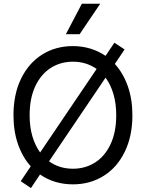

<svg xmlns="http://www.w3.org/2000/svg" viewBox="-20 -959 767 1009"><path d="M88.9 -6.8 141.6 -85Q98.1 -133.3 74.5 -201.4Q50.8 -269.5 50.8 -353.5Q50.8 -463.4 90.8 -545.7Q130.9 -627.9 201.7 -672.4Q272.5 -716.8 363.3 -716.8Q411.1 -716.8 454.6 -703.6Q498 -690.4 534.7 -665.5L581.1 -734.4L634.8 -699.2L583.5 -623Q627.4 -574.7 651.6 -506.1Q675.8 -437.5 675.8 -353.5Q675.8 -243.7 635.7 -161.4Q595.7 -79.1 524.7 -34.7Q453.6 9.8 363.3 9.8Q265.6 9.8 190.4 -42L142.6 29.3ZM534.7 -550.8 237.8 -111.3Q291.5 -72.3 363.3 -72.3Q428.2 -72.3 479.7 -105Q531.2 -137.7 561 -201.2Q590.8 -264.6 590.8 -353.5Q590.8 -415 576.2 -464.8Q561.5 -514.6 534.7 -550.8ZM190.9 -157.7 487.8 -596.7Q433.1 -634.8 363.3 -634.8Q298.3 -634.8 246.8 -602.1Q195.3 -569.3 165.5 -505.9Q135.7 -442.4 135.7 -353.5Q135.7 -292.5 150.1 -243.2Q164.6 -193.8 190.9 -157.7ZM410.2 -939.5H506.8L398.4 -779.3H326.2Z"/></svg>

Font: Pretendard GOV
Style: Regular
Weight: 400
Designer: Base glyphs from Inter by Rasmus Andersson; Hangeul glyphs from Noto Sans CJK(Source Han Sans) by Jang Soo-young and Kan
Foundry: Kil Hyung-jin
Version: Version 1.309